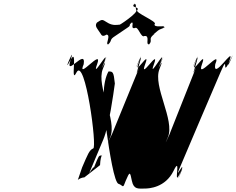

<svg xmlns="http://www.w3.org/2000/svg" viewBox="-20 -1095 1370 1115"><path d="M564 -900C570 -889 577 -880 598 -894C627 -893 590 -837 607 -838C627 -852 589 -824 610 -838C634 -864 613 -863 649 -886C669 -900 696 -918 717 -932C748 -952 721 -944 745 -964C763 -980 722 -950 743 -964C762 -969 734 -925 763 -932C783 -946 798 -872 819 -886C853 -890 824 -837 844 -838C864 -852 826 -824 847 -838C868 -864 839 -866 872 -894C892 -908 858 -888 879 -902C912 -930 899 -919 933 -934C953 -948 912 -924 933 -938C940 -950 871 -931 878 -955C898 -969 757 -1023 778 -1037C791 -1057 736 -1050 760 -1070C778 -1086 737 -1056 758 -1070C777 -1075 764 -1057 771 -1037C787 -1023 664 -941 674 -952C667 -952 635 -942 600 -966C573 -983 573 -984 543 -964C526 -943 549 -925 564 -900ZM820 0C845 0 940 -5 988 -103C1037 -205 982 6 1025 -89C1071 -188 988 11 1027 -90C1069 -196 980 -19 1028 -130C1070 -230 1217 -574 1260 -674C1314 -800 1261 -630 1316 -744C1363 -842 1277 -646 1314 -747C1345 -835 1214 -622 1230 -722C1272 -822 1116 -621 1153 -722C1189 -821 1075 -631 1117 -737C1156 -838 1068 -637 1114 -736C1158 -829 1076 -606 1114 -694C1156 -794 916 -198 959 -298C1001 -398 912 -198 955 -298C997 -398 866 -593 906 -694C950 -804 867 -628 916 -735C958 -835 871 -637 914 -737C950 -830 837 -623 874 -722C911 -823 786 -621 823 -722C860 -821 746 -631 788 -737C827 -838 739 -636 785 -735C829 -829 746 -605 785 -694C827 -794 581 -198 624 -298C666 -398 577 -198 620 -298C662 -398 537 -593 577 -694C622 -805 538 -628 587 -736C629 -836 543 -637 586 -737C622 -830 508 -623 544 -722C581 -823 423 -622 466 -722C482 -822 354 -637 390 -747C424 -849 336 -647 388 -744C436 -835 385 -596 424 -674C474 -771 546 -233 521 -233C498 -223 490 -199 457 -123L432 -50C438 -57 459 -65 470 -65L561 -136C564 -205 583 -199 570 -192C553 -192 554 -192 526 -123C522 -130 495 -82 499 -92L580 -285C614 -366 638 -546 647 -610C640 -679 635 -680 610 -680C575 -616 573 -505 600 -324C614 -224 644 -27 670 -27C697 -17 692 5 710 -45C734 -101 735 -99 746 -44C757 7 784 0 820 0Z"/></svg>

Font: Hussar Przerywany
Style: Obl
Weight: 400
Foundry: Cannot Into Space Fonts
Version: Version 0.982